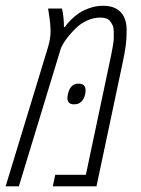

<svg xmlns="http://www.w3.org/2000/svg" viewBox="-59 -660 498 680"><path d="M167.5 -564H170.4Q178.2 -575.7 192.1 -589.6Q206.1 -603.5 220.5 -613.3Q234.9 -623 257.8 -631.3Q280.8 -639.6 307.1 -639.6Q333.5 -639.6 351.8 -629.6Q370.1 -619.6 378.9 -602.5Q389.6 -582.5 389.6 -553Q389.6 -523.4 386.2 -497.6Q382.8 -471.7 374 -431.2L282.7 0H127.9L136.7 -41H245.1L327.6 -431.2Q332 -452.6 335 -466.3Q337.9 -480 340.8 -497.6Q343.8 -515.1 344 -526.4Q344.2 -537.6 343.8 -550.3Q343.3 -563 339.8 -570.6Q336.4 -578.1 331.1 -585Q321.3 -597.7 296.4 -597.7Q271.5 -597.7 248.3 -586.7Q225.1 -575.7 209 -559.6Q176.8 -527.3 163.1 -502L157.2 -490.7L7.8 0H-39.1L110.4 -490.7Q120.1 -522.9 120.1 -548.3Q120.1 -573.7 114.7 -607.9L111.3 -629.9H160.6Q167.5 -598.6 167.5 -564ZM219.2 -363.8Q244.1 -363.8 244.1 -339.8Q244.1 -334 242.7 -326.7Q234.4 -290.5 203.6 -290.5Q179.7 -290.5 179.7 -313Q179.7 -318.8 181.6 -326.7Q189.5 -363.8 219.2 -363.8Z"/></svg>

Font: Open Sans Hebrew Condensed Light
Style: Italic
Weight: 300
Width: 3
Italic angle: -12°
Foundry: Ascender Corporation, Yanek Iontef
Version: Version 2.001;PS 002.001;hotconv 1.0.70;makeotf.lib2.5.58329